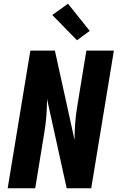

<svg xmlns="http://www.w3.org/2000/svg" viewBox="-20 -1005 640 1025"><path d="M21 0 142 -735H273L378 -258Q378 -303 381.5 -349Q385 -395 393 -441L441 -735H588L467 0H336L231 -477Q231 -432 227.5 -386Q224 -340 216 -294L168 0ZM391 -790 259 -925 343 -985 459 -840Z"/></svg>

Font: Iosevka Aile Heavy
Style: Italic
Weight: 900
Italic angle: -9°
Designer: Belleve Invis
Foundry: Belleve Invis
Version: Version 31.1.0; ttfautohint (v1.8.4)